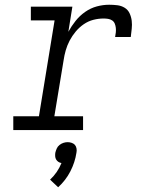

<svg xmlns="http://www.w3.org/2000/svg" viewBox="-20 -548 640 809"><path d="M36 0V-58H144L210 -462H110V-520H285L268 -414Q281 -438 298.5 -460Q316 -482 339 -498Q362 -514 388 -521Q414 -528 440 -528Q457 -528 474 -526Q491 -524 505 -515.5Q519 -507 526 -492Q533 -477 535 -460.5Q537 -444 535 -426.5Q533 -409 531 -392H465Q467 -402 468 -411.5Q469 -421 468 -430.5Q467 -440 463.5 -448.5Q460 -457 452.5 -462Q445 -467 435.5 -468.5Q426 -470 417 -470Q395 -470 373.5 -464.5Q352 -459 333 -446Q314 -433 299 -415Q284 -397 273.5 -377Q263 -357 257 -336Q251 -315 248 -294L209 -58H330V0ZM225 241 191 209Q207 194 219 176.5Q231 159 239 139Q232 138 226 134Q220 130 216.5 124Q213 118 212.5 110.5Q212 103 213 96Q215 87 219 78Q223 69 230.5 63Q238 57 247 54Q256 51 265 51Q274 51 282.5 54Q291 57 296 63Q301 69 302.5 78Q304 87 302 96Q296 136 276.5 174Q257 212 225 241Z"/></svg>

Font: Iosevka Etoile Light Oblique
Style: Regular
Weight: 300
Italic angle: -9°
Designer: Belleve Invis
Foundry: Belleve Invis
Version: Version 15.5.2; ttfautohint (v1.8.4)